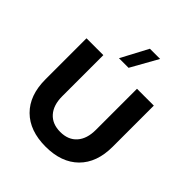

<svg xmlns="http://www.w3.org/2000/svg" viewBox="-254 -1117 1291 1291"><g transform="rotate(45 392.0 -471.0)"><path d="M711.9 -309.1Q711.9 -158.2 627.4 -74.2Q543 9.8 392.1 9.8Q241.2 9.8 156.5 -74.2Q71.8 -158.2 71.8 -309.1V-700.2H231.9V-309.1Q231.9 -224.6 274.2 -177.2Q316.4 -129.9 392.1 -129.9Q467.8 -129.9 509.8 -177.2Q551.8 -224.6 551.8 -309.1V-700.2H711.9ZM320.8 -759.8 422.9 -952.1H520L412.1 -759.8Z"/></g></svg>

Font: Gully
Style: Bold
Weight: 700
Designer: jaikishan Patel
Foundry: MagicType
Version: Version 1.000;Glyphs 3.2 (3242)